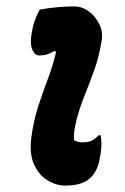

<svg xmlns="http://www.w3.org/2000/svg" viewBox="-20 -568 390 599"><path d="M104 -538Q130 -543 158.5 -545.5Q187 -548 212 -548Q236 -548 257 -532.5Q278 -517 290 -492.5Q302 -468 297 -440Q289 -391 274.5 -350.5Q260 -310 245 -273Q230 -236 219 -195Q213 -170 211.5 -156Q210 -142 211 -131Q221 -124 238 -124Q254 -124 264.5 -128.5Q275 -133 288 -146H294Q300 -112 290 -68Q284 -35 262 -13Q237 11 184 11Q155 11 128 -5.5Q101 -22 86 -55.5Q71 -89 78 -141Q85 -192 99 -235.5Q113 -279 129 -321Q145 -363 155 -406L150 -409Q138 -402 127 -398.5Q116 -395 103 -395Q87 -395 79.5 -416.5Q72 -438 83 -486Q89 -510 104 -538Z"/></svg>

Font: Recursive Sn Csl St
Style: Bold Italic
Weight: 700
Italic angle: -15°
Version: Version 1.079;hotconv 1.0.112;makeotfexe 2.5.65598; ttfautoh